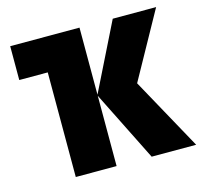

<svg xmlns="http://www.w3.org/2000/svg" viewBox="-86 -647 781 741"><g transform="rotate(-15 305.0 -276.5)"><path d="M598.1 -553.2 451.2 -288.1 609.9 0H432.1L292 -280.8V0H128.9V-418H15.1V-553.2H292V-285.2L424.8 -553.2Z"/></g></svg>

Font: Open Sans Condensed ExtraBold
Style: Regular
Weight: 800
Width: 3
Designer: Monotype Design Team
Foundry: Monotype Imaging Inc.
Version: Version 3.000; ttfautohint (v1.8.4)